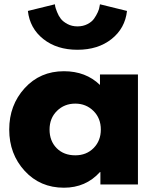

<svg xmlns="http://www.w3.org/2000/svg" viewBox="-20 -860 723 895"><path d="M446 -840 572 -809Q563 -728 500 -678Q437 -628 341 -628Q245 -628 182 -678Q119 -728 110 -809L236 -840Q236 -836 237.5 -829Q239 -822 246 -804Q253 -786 263.5 -772.5Q274 -759 294.5 -748Q315 -737 341 -737Q367 -737 387.5 -747.5Q408 -758 418.5 -773Q429 -788 436 -803.5Q443 -819 444 -830ZM278 -528Q380 -528 446 -464V-513H623V0H448V-58H446Q380 15 278 15Q167 15 95 -63.5Q23 -142 23 -256Q23 -370 95 -449Q167 -528 278 -528ZM331 -136Q383 -136 416.5 -170Q450 -204 450 -256Q450 -309 415.5 -343Q381 -377 331 -377Q280 -377 245.5 -343Q211 -309 211 -256Q211 -203 244 -169.5Q277 -136 331 -136Z"/></svg>

Font: Hussar
Style: BoldWeb
Weight: 700
Foundry: Cannot Into Space Fonts
Version: Version 2.00